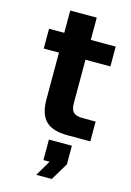

<svg xmlns="http://www.w3.org/2000/svg" viewBox="-135 -729 718 1049"><g transform="rotate(15 223.5 -204.5)"><path d="M288 0Q204 0 165.5 -38Q127 -76 127 -161V-424H41V-536H127V-662H277V-536H418V-424H277V-179Q277 -140 293.5 -126Q310 -112 343 -112H418V0ZM180 253 232 165H197V49H327V154L268 253Z"/></g></svg>

Font: Geist
Style: Bold
Weight: 400
Designer: Basement.studio, Andrés Briganti, Mateo Zaragoza
Foundry: Basement.studio, Vercel, Andrés Briganti, Guido Ferreyra, Mateo Zaragoza
Version: Version 1.401